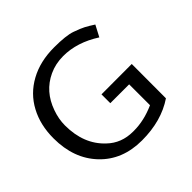

<svg xmlns="http://www.w3.org/2000/svg" viewBox="-172 -862 1045 1045"><g transform="rotate(-45 350.5 -339.5)"><path d="M23.9 -339.8Q23.9 -442.9 66.4 -521.5Q108.4 -600.1 188.5 -644Q268.6 -688 376 -688Q468.3 -688 510.3 -673.1Q552.2 -658.2 572 -647.7Q591.8 -637.2 623 -617.2L588.9 -552.2Q484.4 -619.6 377.9 -619.6Q318.4 -619.6 268.6 -596.2Q173.3 -551.8 135.7 -444.8Q117.7 -394.5 117.7 -345.7Q117.7 -200.7 207.5 -117.2Q267.1 -59.6 356.4 -59.6H362.3Q441.4 -59.6 522.9 -96.2V-256.8H377.9V-324.7L611.3 -325.2L610.8 -61.5Q506.8 8.8 356.9 8.8Q207 8.8 115.5 -87.4Q23.9 -183.6 23.9 -339.8Z"/></g></svg>

Font: Molengo
Style: Regular
Weight: 400
Designer: moyogo
Foundry: moyogo
Version: Version 0.11; ttfautohint (v0.8) -G 32 -r 16 -x